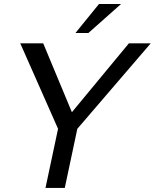

<svg xmlns="http://www.w3.org/2000/svg" viewBox="-20 -928 764 948"><path d="M299.8 0H204.6L266.6 -292L80.1 -713.9H193.4L335 -374L616.2 -713.9H724.1L361.8 -292ZM577.6 -908.2 416.5 -765.1H352.5L468.8 -908.2Z"/></svg>

Font: XB Khoramshahr
Style: Italic
Weight: 400
Italic angle: -12°
Designer: Behnam
Foundry: Irmug
Version: Version 8.005 2009